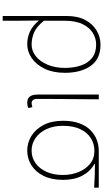

<svg xmlns="http://www.w3.org/2000/svg" viewBox="315 -896 778 1449"><g transform="rotate(90 704.5 -171.0)"><path d="M100 198V-283Q100 -368 130.5 -425Q161 -482 210.5 -511Q260 -540 317 -540Q424 -540 476.5 -466.5Q529 -393 529 -271Q529 -182 498 -118Q467 -54 417.5 -20.5Q368 13 313 13Q264 13 220 -6.5Q176 -26 134 -75Q135 -22 135.5 19.5Q136 61 136 103Q136 145 136 198ZM315 -20Q364 -20 404 -52Q444 -84 468 -141Q492 -198 492 -271Q492 -338 474 -391.5Q456 -445 417 -476Q378 -507 315 -507Q269 -507 228 -482Q187 -457 161.5 -404.5Q136 -352 136 -268V-113Q183 -55 227.5 -37.5Q272 -20 315 -20Z M754 13Q735 13 721.5 5Q708 -3 700.5 -20.5Q693 -38 693 -66V-527H729Q729 -448 728 -370.5Q727 -293 726.5 -215.5Q726 -138 726 -59Q726 -40 735 -30Q744 -20 757 -20Q765 -20 771.5 -21.5Q778 -23 788 -26L795 4Q788 8 778 10.5Q768 13 754 13Z M1116 13Q1057 13 1005.5 -18.5Q954 -50 922.5 -110.5Q891 -171 891 -257Q891 -328 909.5 -379Q928 -430 960 -462.5Q992 -495 1033 -511Q1074 -527 1119 -527H1396V-492Q1350 -495 1306.5 -496.5Q1263 -498 1217 -498V-494Q1273 -463 1305 -403Q1337 -343 1337 -257Q1337 -171 1307 -110.5Q1277 -50 1226.5 -18.5Q1176 13 1116 13ZM1116 -20Q1169 -20 1210.5 -49.5Q1252 -79 1276 -132Q1300 -185 1300 -257Q1300 -319 1278.5 -373Q1257 -427 1216.5 -460.5Q1176 -494 1118 -494Q1066 -494 1023 -467.5Q980 -441 954.5 -388Q929 -335 929 -257Q929 -185 954 -132Q979 -79 1021.5 -49.5Q1064 -20 1116 -20Z"/></g></svg>

Font: Noto Sans TC Thin
Style: Regular
Weight: 100
Designer: Ryoko NISHIZUKA 西塚涼子 (kana, bopomofo & ideographs); Paul D. Hunt (Latin, Greek & Cyrillic); Sandoll Communications 산돌커뮤니
Foundry: Adobe
Version: Version 2.004-H2;hotconv 1.0.118;makeotfexe 2.5.65603